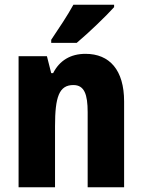

<svg xmlns="http://www.w3.org/2000/svg" viewBox="-20 -786 597 806"><path d="M459 -756V-766H288C264 -722 228 -668 195 -619V-606H302C352 -648 427 -720 459 -756ZM339 -560C276 -560 230 -532 203 -479H195L177 -550H58V0H211V-256C211 -379 228 -429 288 -429C334 -429 348 -390 348 -315V0H501V-360C501 -492 440 -560 339 -560Z"/></svg>

Font: Noto Sans Georgian Condensed ExtraBold
Style: Regular
Weight: 800
Width: 3
Designer: Monotype Design Team, Akaki Razmadze
Foundry: Google LLC
Version: Version 2.005